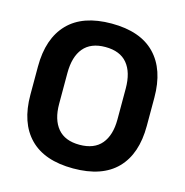

<svg xmlns="http://www.w3.org/2000/svg" viewBox="-100 -746 822 854"><g transform="rotate(15 311.0 -318.5)"><path d="M311 14.5Q178.5 14.5 110.8 -54.8Q43 -124 43 -253V-383Q43 -512.5 110.8 -582.5Q178.5 -652.5 311 -652.5Q443.5 -652.5 511.2 -582.5Q579 -512.5 579 -383V-253Q579 -124 511.5 -54.8Q444 14.5 311 14.5ZM311 -94.5Q378.5 -94.5 412 -134.5Q445.5 -174.5 445.5 -247V-389Q445.5 -464 412 -504.2Q378.5 -544.5 311 -544.5Q244 -544.5 210.5 -504.2Q177 -464 177 -389V-247Q177 -174.5 210.5 -134.5Q244 -94.5 311 -94.5Z"/></g></svg>

Font: Anek Gujarati SemiBold
Style: Regular
Weight: 600
Designer: Mrunmayee Ghaisas (Gujarati), Yesha Goshar (Latin)
Foundry: Ek Type
Version: Version 1.003